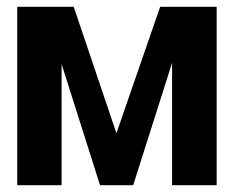

<svg xmlns="http://www.w3.org/2000/svg" viewBox="-20 -546 689 566"><path d="M30.8 0H161.6V-356.9L274.9 0H372.6L487.3 -360.8V0H618.7V-525.9H452.1L323.2 -153.3L197.3 -525.9H30.8Z"/></svg>

Font: Tuffy
Style: Bold
Weight: 700
Designer: Thatcher Ulrich, Karoly Barta, Michael Everson
Version: Version 001.270